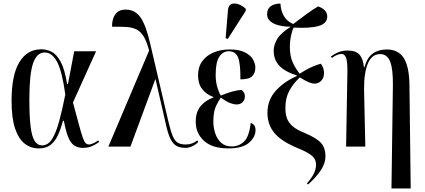

<svg xmlns="http://www.w3.org/2000/svg" viewBox="-20 -824 2390 1079"><path d="M198 10Q153 10 118.5 -17Q84 -44 64.5 -102.5Q45 -161 45 -257Q45 -403 89 -475Q133 -547 212 -547Q243 -547 271 -532.5Q299 -518 321.5 -476Q344 -434 357 -352H362L397 -536H520L390 -248Q411 -171 423.5 -124Q436 -77 444.5 -52.5Q453 -28 461 -20Q469 -12 479 -12Q491 -12 506.5 -19.5Q522 -27 532 -35L537 -26Q521 -14 498.5 -3.5Q476 7 445 7Q417 7 397 -6.5Q377 -20 363.5 -53Q350 -86 339 -145H334Q322 -100 306 -65Q290 -30 264.5 -10Q239 10 198 10ZM216 -7Q250 -7 272.5 -42.5Q295 -78 312.5 -142.5Q330 -207 347 -293Q329 -423 301 -476Q273 -529 231 -529Q187 -529 166 -468.5Q145 -408 145 -266Q145 -169 152 -112.5Q159 -56 175 -31.5Q191 -7 216 -7Z M589 0 818 -540Q804 -593 786.5 -620.5Q769 -648 745 -659.5Q721 -671 688 -672.5Q655 -674 610 -674Q609 -696 615.5 -718Q622 -740 638.5 -755Q655 -770 686 -770Q739 -770 769.5 -726.5Q800 -683 824 -579L928 -134Q940 -84 951.5 -57.5Q963 -31 980 -21.5Q997 -12 1024 -12Q1061 -12 1089 -35L1094 -26Q1081 -12 1062 -2.5Q1043 7 1022 7Q992 7 972 -4Q952 -15 937.5 -44.5Q923 -74 911 -131L854 -379H853L713 0Z M1263 10Q1173 10 1126.5 -32.5Q1080 -75 1080 -139Q1080 -197 1109 -229.5Q1138 -262 1179 -276V-279Q1140 -293 1116.5 -323Q1093 -353 1093 -400Q1093 -448 1117 -480.5Q1141 -513 1181 -529.5Q1221 -546 1270 -546Q1325 -546 1357 -529.5Q1389 -513 1402 -489.5Q1415 -466 1415 -444Q1415 -414 1397.5 -396Q1380 -378 1331 -378Q1332 -466 1318 -501Q1304 -536 1265 -536Q1234 -536 1213 -506Q1192 -476 1192 -402Q1192 -363 1202.5 -330Q1213 -297 1221 -287Q1255 -301 1283.5 -309Q1312 -317 1337 -319Q1343 -315 1349.5 -306Q1356 -297 1356 -281Q1356 -263 1343.5 -250Q1331 -237 1310 -237Q1293 -237 1272.5 -245Q1252 -253 1221 -275Q1208 -258 1193.5 -227Q1179 -196 1179 -140Q1179 -107 1189.5 -75Q1200 -43 1222.5 -22Q1245 -1 1283 -1Q1322 -1 1351 -28Q1380 -55 1389 -133Q1403 -129 1409.5 -118.5Q1416 -108 1416 -93Q1416 -54 1379.5 -22Q1343 10 1263 10ZM1260 -605 1248 -610 1261 -766Q1263 -793 1279 -800.5Q1295 -808 1317.5 -801Q1340 -794 1361 -775V-763Z M1711 213 1705 207Q1734 173 1745 149Q1756 125 1756 102Q1756 69 1730 49Q1704 29 1659 11Q1563 -28 1523 -75.5Q1483 -123 1483 -190Q1483 -261 1528.5 -312.5Q1574 -364 1647 -396V-401Q1612 -411 1582.5 -428.5Q1553 -446 1535.5 -473Q1518 -500 1518 -540Q1518 -570 1537 -603.5Q1556 -637 1614 -674Q1579 -674 1549 -681Q1519 -688 1500 -703.5Q1481 -719 1481 -744Q1481 -775 1502 -789.5Q1523 -804 1556 -804Q1558 -763 1576 -733Q1594 -703 1628 -689Q1673 -723 1704 -746Q1735 -769 1768 -788Q1819 -770 1819 -731Q1819 -692 1770.5 -678Q1722 -664 1630 -669Q1623 -656 1616 -625.5Q1609 -595 1609 -560Q1609 -508 1625.5 -472.5Q1642 -437 1664 -410Q1703 -435 1734.5 -448.5Q1766 -462 1783 -466Q1792 -455 1796.5 -441Q1801 -427 1801 -414Q1801 -386 1785 -370Q1769 -354 1748 -354Q1733 -354 1714.5 -362Q1696 -370 1665 -389Q1629 -356 1606.5 -315Q1584 -274 1584 -221Q1583 -187 1592 -161Q1601 -135 1624.5 -114.5Q1648 -94 1694 -76Q1762 -47 1785.5 -19Q1809 9 1809 52Q1809 95 1782 134.5Q1755 174 1711 213Z M2180 235 2188 -344Q2189 -436 2172.5 -478Q2156 -520 2116 -520Q2070 -520 2047.5 -467.5Q2025 -415 2026 -319L2033 0H1925L1932 -400Q1934 -471 1926 -496Q1918 -521 1898 -521Q1889 -521 1874.5 -515.5Q1860 -510 1845 -498L1840 -507Q1862 -523 1884.5 -531.5Q1907 -540 1933 -540Q1980 -540 2000.5 -516.5Q2021 -493 2025 -446H2028Q2044 -502 2076 -524Q2108 -546 2153 -546Q2217 -546 2248 -499.5Q2279 -453 2281 -350L2288 235Z"/></svg>

Font: Noto Serif Display ExtraCondensed Medium
Style: Regular
Weight: 500
Width: 2
Designer: Monotype Design Team
Foundry: Monotype Imaging Inc.
Version: Version 2.009